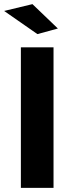

<svg xmlns="http://www.w3.org/2000/svg" viewBox="-45 -909 333 929"><path d="M56 0V-680H214V0ZM136 -744 -25 -856 112 -889 235 -771Z"/></svg>

Font: Cairo ExtraBold
Style: Regular
Weight: 800
Designer: Mohamed Gaber, Accademia di Belle Arti di Urbino
Foundry: Kief Type Foundry, Accademia di Belle Arti di Urbino
Version: Version 3.117